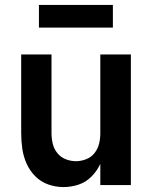

<svg xmlns="http://www.w3.org/2000/svg" viewBox="-20 -751 616 779"><path d="M238 8Q269 8 299 -2Q329 -12 351.5 -35Q374 -58 387 -86V0H511V-530H387V-210Q387 -189 382 -168Q377 -147 363.5 -130Q350 -113 329.5 -105Q309 -97 288 -97Q267 -97 246.5 -105Q226 -113 212.5 -130Q199 -147 194 -168Q189 -189 189 -210V-530H66V-210Q66 -179 70.5 -147.5Q75 -116 88 -87Q101 -58 123.5 -35.5Q146 -13 176 -2.5Q206 8 238 8ZM438 -639V-731H138V-639Z"/></svg>

Font: Iosevka Sparkle
Style: Bold
Weight: 700
Designer: Belleve Invis
Foundry: Belleve Invis
Version: Version 4.5.0; ttfautohint (v1.8.3)